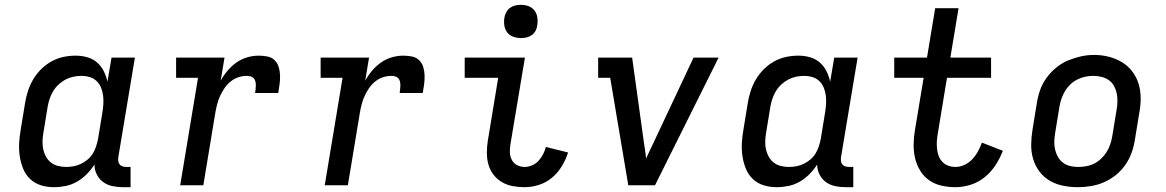

<svg xmlns="http://www.w3.org/2000/svg" viewBox="-20 -769 4840 797"><path d="M204 8Q175 8 149.5 0Q124 -8 105 -26Q86 -44 76 -69Q66 -94 62 -120.5Q58 -147 59.5 -175Q61 -203 66 -231L84 -341Q88 -366 96 -391Q104 -416 117.5 -439Q131 -462 150.5 -481.5Q170 -501 193.5 -514Q217 -527 242.5 -532.5Q268 -538 294 -538Q319 -538 342 -531.5Q365 -525 382.5 -510Q400 -495 410.5 -474Q421 -453 426 -430L443 -530H540L471 -116Q470 -108 471 -100Q472 -92 476.5 -86.5Q481 -81 488.5 -78.5Q496 -76 504 -76H522V8H490Q468 8 446.5 3.5Q425 -1 408 -13.5Q391 -26 381.5 -45.5Q372 -65 372 -86Q358 -64 339.5 -45.5Q321 -27 299 -14.5Q277 -2 252.5 3Q228 8 204 8ZM255 -76Q271 -76 286.5 -79Q302 -82 316.5 -89Q331 -96 344 -107Q357 -118 365.5 -132Q374 -146 379 -161.5Q384 -177 387 -192L405 -302Q408 -320 409 -337.5Q410 -355 408 -372Q406 -389 399.5 -405Q393 -421 381 -432.5Q369 -444 352.5 -449Q336 -454 318 -454Q301 -454 284.5 -450.5Q268 -447 252.5 -439Q237 -431 223.5 -418.5Q210 -406 201 -391Q192 -376 186.5 -360Q181 -344 178 -327L160 -217Q157 -200 156.5 -182.5Q156 -165 159.5 -149Q163 -133 171 -118.5Q179 -104 192 -94Q205 -84 221.5 -80Q238 -76 255 -76Z M728 0 802 -446H711V-530H912L896 -434Q908 -456 924.5 -475.5Q941 -495 961.5 -509.5Q982 -524 1006 -531Q1030 -538 1054 -538Q1072 -538 1090 -534.5Q1108 -531 1120 -519Q1132 -507 1137 -490.5Q1142 -474 1142.5 -455.5Q1143 -437 1140.5 -419Q1138 -401 1135 -383H1039Q1040 -391 1041 -399Q1042 -407 1042 -415.5Q1042 -424 1040 -431.5Q1038 -439 1033 -444.5Q1028 -450 1020 -452Q1012 -454 1004 -454Q986 -454 968.5 -448Q951 -442 936.5 -430Q922 -418 911.5 -402.5Q901 -387 893.5 -370.5Q886 -354 881.5 -336.5Q877 -319 874 -302L824 0Z M1328 0 1402 -446H1311V-530H1512L1496 -434Q1508 -456 1524.5 -475.5Q1541 -495 1561.5 -509.5Q1582 -524 1606 -531Q1630 -538 1654 -538Q1672 -538 1690 -534.5Q1708 -531 1720 -519Q1732 -507 1737 -490.5Q1742 -474 1742.5 -455.5Q1743 -437 1740.5 -419Q1738 -401 1735 -383H1639Q1640 -391 1641 -399Q1642 -407 1642 -415.5Q1642 -424 1640 -431.5Q1638 -439 1633 -444.5Q1628 -450 1620 -452Q1612 -454 1604 -454Q1586 -454 1568.5 -448Q1551 -442 1536.5 -430Q1522 -418 1511.5 -402.5Q1501 -387 1493.5 -370.5Q1486 -354 1481.5 -336.5Q1477 -319 1474 -302L1424 0Z M2158 8Q2132 8 2108 3.5Q2084 -1 2063.5 -13Q2043 -25 2028.5 -44Q2014 -63 2007.5 -86Q2001 -109 2001 -134.5Q2001 -160 2005 -185L2048 -446H1909V-530H2159L2099 -171Q2096 -154 2096.5 -137Q2097 -120 2104.5 -105.5Q2112 -91 2126.5 -83.5Q2141 -76 2158 -76Q2173 -76 2188.5 -82.5Q2204 -89 2215.5 -101.5Q2227 -114 2234.5 -129Q2242 -144 2246 -159L2338 -136Q2329 -107 2312.5 -79.5Q2296 -52 2271.5 -31.5Q2247 -11 2217 -1.5Q2187 8 2158 8ZM2142 -611Q2126 -611 2110.5 -616.5Q2095 -622 2085.5 -634.5Q2076 -647 2073.5 -663.5Q2071 -680 2074 -697Q2076 -708 2082 -719Q2088 -730 2098 -737Q2108 -744 2119.5 -746.5Q2131 -749 2142 -749Q2159 -749 2174 -743.5Q2189 -738 2198.5 -725.5Q2208 -713 2210.5 -696.5Q2213 -680 2210 -663Q2209 -652 2203 -641Q2197 -630 2187 -623Q2177 -616 2165.5 -613.5Q2154 -611 2142 -611Z M2588 0 2513 -446H2463V-530H2604L2653 -177Q2656 -160 2658 -143.5Q2660 -127 2662 -111Q2669 -127 2677 -143.5Q2685 -160 2693 -177L2859 -530H2963L2699 0Z M3204 8Q3175 8 3149.5 0Q3124 -8 3105 -26Q3086 -44 3076 -69Q3066 -94 3062 -120.5Q3058 -147 3059.5 -175Q3061 -203 3066 -231L3084 -341Q3088 -366 3096 -391Q3104 -416 3117.5 -439Q3131 -462 3150.5 -481.5Q3170 -501 3193.5 -514Q3217 -527 3242.5 -532.5Q3268 -538 3294 -538Q3319 -538 3342 -531.5Q3365 -525 3382.5 -510Q3400 -495 3410.5 -474Q3421 -453 3426 -430L3443 -530H3540L3471 -116Q3470 -108 3471 -100Q3472 -92 3476.5 -86.5Q3481 -81 3488.5 -78.5Q3496 -76 3504 -76H3522V8H3490Q3468 8 3446.5 3.5Q3425 -1 3408 -13.5Q3391 -26 3381.5 -45.5Q3372 -65 3372 -86Q3358 -64 3339.5 -45.5Q3321 -27 3299 -14.5Q3277 -2 3252.5 3Q3228 8 3204 8ZM3255 -76Q3271 -76 3286.5 -79Q3302 -82 3316.5 -89Q3331 -96 3344 -107Q3357 -118 3365.5 -132Q3374 -146 3379 -161.5Q3384 -177 3387 -192L3405 -302Q3408 -320 3409 -337.5Q3410 -355 3408 -372Q3406 -389 3399.5 -405Q3393 -421 3381 -432.5Q3369 -444 3352.5 -449Q3336 -454 3318 -454Q3301 -454 3284.5 -450.5Q3268 -447 3252.5 -439Q3237 -431 3223.5 -418.5Q3210 -406 3201 -391Q3192 -376 3186.5 -360Q3181 -344 3178 -327L3160 -217Q3157 -200 3156.5 -182.5Q3156 -165 3159.5 -149Q3163 -133 3171 -118.5Q3179 -104 3192 -94Q3205 -84 3221.5 -80Q3238 -76 3255 -76Z M3946 8Q3916 8 3887.5 1.5Q3859 -5 3836.5 -21Q3814 -37 3799.5 -61Q3785 -85 3778.5 -112.5Q3772 -140 3772.5 -170Q3773 -200 3778 -229L3814 -446H3692V-530H3828L3862 -735H3959L3925 -530H4094V-446H3911L3873 -216Q3870 -200 3869 -184Q3868 -168 3869.5 -152.5Q3871 -137 3876 -123Q3881 -109 3891 -98Q3901 -87 3915.5 -81.5Q3930 -76 3946 -76Q3965 -76 3983.5 -84.5Q4002 -93 4016 -108Q4030 -123 4039.5 -140.5Q4049 -158 4056 -177L4143 -143Q4131 -112 4112.5 -83.5Q4094 -55 4067.5 -33.5Q4041 -12 4009 -2Q3977 8 3946 8Z M4454 8Q4423 8 4393 2Q4363 -4 4337.5 -19Q4312 -34 4294.5 -57.5Q4277 -81 4268.5 -109.5Q4260 -138 4260.5 -169Q4261 -200 4266 -231L4284 -341Q4288 -368 4297.5 -395Q4307 -422 4324 -445.5Q4341 -469 4364 -488Q4387 -507 4413.5 -518Q4440 -529 4467 -535Q4494 -541 4522 -541Q4553 -541 4582.5 -533.5Q4612 -526 4637 -511Q4662 -496 4680 -472.5Q4698 -449 4706.5 -420.5Q4715 -392 4715 -361Q4715 -330 4709 -299L4691 -189Q4687 -162 4677.5 -135.5Q4668 -109 4651.5 -85Q4635 -61 4612 -42.5Q4589 -24 4562.5 -12.5Q4536 -1 4508.5 3.5Q4481 8 4454 8ZM4455 -76Q4472 -76 4489 -79Q4506 -82 4522 -90Q4538 -98 4551 -110.5Q4564 -123 4573.5 -138Q4583 -153 4588.5 -169.5Q4594 -186 4597 -203L4615 -313Q4618 -330 4618.5 -347.5Q4619 -365 4615.5 -381.5Q4612 -398 4604 -412.5Q4596 -427 4582.5 -436.5Q4569 -446 4552 -450Q4535 -454 4518 -454Q4501 -454 4484.5 -450.5Q4468 -447 4452 -439Q4436 -431 4423 -418.5Q4410 -406 4401 -391Q4392 -376 4386.5 -360Q4381 -344 4378 -327L4360 -217Q4357 -200 4356.5 -182.5Q4356 -165 4359.5 -149Q4363 -133 4371 -118.5Q4379 -104 4392 -94Q4405 -84 4421.5 -80Q4438 -76 4455 -76Q4455 -76 4455 -76Q4455 -76 4455 -76Z"/></svg>

Font: Iosevka Slab Medium Extended
Style: Italic
Weight: 500
Width: 7
Italic angle: -9°
Monospace: yes
Designer: Belleve Invis
Foundry: Belleve Invis
Version: Version 11.1.0; ttfautohint (v1.8.3)